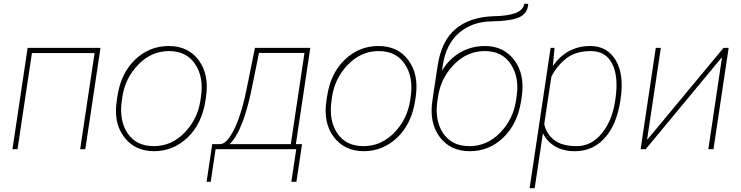

<svg xmlns="http://www.w3.org/2000/svg" viewBox="-20 -778 3862 1001"><path d="M424.8 0H397.9L473.1 -501.5H146.5L71.3 0H44.9L124 -528.3H503.9Z M941.9 -85.9Q1009.8 -155.8 1024.9 -253.9L1027.8 -274.4Q1043 -375 997.6 -443.4Q952.6 -511.7 860.8 -511.7Q769 -511.7 700.7 -440.9Q632.3 -370.1 618.2 -274.4L615.2 -253.9Q600.1 -150.9 645 -83.5Q689.9 -16.1 781.7 -16.1Q873.5 -16.1 941.9 -85.9ZM1054.2 -274.4 1051.3 -253.9Q1032.7 -132.8 958.5 -61.5Q884.3 9.8 783.7 10.3Q682.1 9.8 626.5 -64.5Q570.8 -138.7 588.9 -253.9L591.8 -274.4Q609.9 -395.5 684.1 -466.8Q758.3 -538.1 859.9 -538.1Q961.4 -538.1 1016.1 -463.9Q1070.8 -389.6 1054.2 -274.4Z M1298.3 -344.7Q1251.5 -98.6 1177.2 -26.4H1496.1L1567.4 -502H1330.1ZM1126.5 -26.4Q1164.1 -26.4 1203.9 -110.1Q1243.7 -193.8 1272 -344.7L1309.1 -528.3H1597.7L1522.5 -26.4H1554.7L1525.4 169.9H1499L1524.4 0H1104L1078.6 169.9H1057.1L1086.4 -26.4Z M2035.2 -85.9Q2103 -155.8 2118.2 -253.9L2121.1 -274.4Q2136.2 -375 2090.8 -443.4Q2045.9 -511.7 1954.1 -511.7Q1862.3 -511.7 1793.9 -440.9Q1725.6 -370.1 1711.4 -274.4L1708.5 -253.9Q1693.4 -150.9 1738.3 -83.5Q1783.2 -16.1 1875 -16.1Q1966.8 -16.1 2035.2 -85.9ZM2147.5 -274.4 2144.5 -253.9Q2126 -132.8 2051.8 -61.5Q1977.5 9.8 1877 10.3Q1775.4 9.8 1719.7 -64.5Q1664.1 -138.7 1682.1 -253.9L1685.1 -274.4Q1703.1 -395.5 1777.3 -466.8Q1851.6 -538.1 1953.1 -538.1Q2054.7 -538.1 2109.4 -463.9Q2164.1 -389.6 2147.5 -274.4Z M2266.1 -288.1 2262.2 -262.2H2261.7L2260.7 -253.9Q2245.1 -150.9 2290.3 -83.5Q2335.4 -16.1 2427.2 -16.1Q2519 -16.1 2587.2 -85.9Q2655.3 -155.8 2670.4 -253.9L2673.3 -274.4Q2688.5 -375 2643.1 -443.4Q2597.7 -511.7 2507.8 -511.7Q2418 -511.7 2351.1 -445.8Q2284.2 -379.9 2266.1 -288.1ZM2507.8 -538.1Q2606.9 -538.1 2662.1 -463.6Q2717.3 -389.2 2700.2 -274.4L2697.3 -253.9Q2678.7 -132.8 2604.7 -61.3Q2530.8 10.3 2429.2 10.3Q2327.6 10.3 2272.2 -64.2Q2216.8 -138.7 2234.4 -253.9L2237.3 -274.4Q2237.3 -277.8 2238 -281.5Q2238.8 -285.2 2239.7 -290.5L2261.7 -435.5Q2281.2 -564.9 2355.5 -627.2Q2429.7 -689.5 2553.2 -693.4Q2628.4 -694.8 2668.2 -710.2Q2708 -725.6 2713.4 -758.3H2733.4L2733.9 -755.4Q2730 -706.5 2685.5 -687.3Q2641.1 -668 2541.5 -666.5Q2441.9 -665 2373.5 -606.7Q2305.2 -548.3 2288.1 -435.5L2284.2 -409.2Q2320.8 -470.7 2379.2 -504.4Q2437.5 -538.1 2507.8 -538.1Z M2931.6 -472.7Q2882.3 -433.6 2854.5 -377.9L2817.4 -131.3Q2829.1 -78.6 2870.1 -47.4Q2911.1 -16.1 2986.3 -16.1Q3061.5 -15.6 3116.2 -81.1Q3171.4 -146.5 3187.5 -254.4L3189 -264.6Q3205.1 -378.9 3171.9 -445.3Q3138.7 -511.7 3059.6 -511.7Q2980.5 -511.7 2931.6 -472.7ZM3057.6 -538.1Q3146.5 -538.1 3190.4 -463.4Q3234.4 -388.7 3215.8 -264.6L3214.4 -254.4Q3195.3 -127.9 3132.8 -58.6Q3070.3 10.7 2976.6 10.3Q2917 10.3 2874 -15.1Q2831.1 -40.5 2810.5 -83.5L2767.6 203.1H2741.2L2850.6 -528.3H2871.1L2862.3 -433.1Q2934.6 -538.1 3057.6 -538.1Z M3752 -528.3H3778.8L3699.7 0H3672.9L3743.7 -475.6L3741.2 -476.6L3346.2 0H3319.8L3398.9 -528.3H3425.3L3354 -52.7L3356.4 -51.8Z"/></svg>

Font: Roboto-ThinItalic
Style: Italic
Weight: 250
Italic angle: -12°
Designer: Google
Version: Version 1.100141; 2013; ttfautohint (v0.94.14-c901) -l 8 -r 